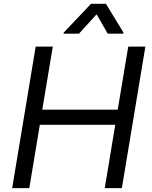

<svg xmlns="http://www.w3.org/2000/svg" viewBox="-20 -967 780 987"><path d="M42.6 0 163.4 -727.3H251.4L197.4 -403.4H585.2L639.2 -727.3H727.3L606.5 0H518.5L572.4 -325.3H184.7L130.7 0ZM386 -794H306.5L307.9 -799.7L447.8 -947.4H524.5L614.7 -799.7L613.3 -794H533.7L476.6 -893.5Z"/></svg>

Font: Karasuma Gothic
Style: Italic
Weight: 400
Italic angle: -9.39999°
Designer: Rasmus Andersson / Ryoko Nishizuka
Foundry: Genbu
Version: Version 1.00